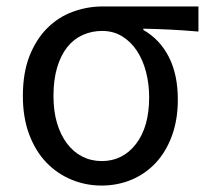

<svg xmlns="http://www.w3.org/2000/svg" viewBox="-20 -563 650 596"><path d="M295 13Q246 13 201.5 -5.5Q157 -24 123.5 -59Q90 -94 70.5 -146Q51 -198 51 -265Q51 -337 71.5 -389Q92 -441 126.5 -475.5Q161 -510 206 -526.5Q251 -543 299 -543H596V-465Q550 -469 510 -471Q470 -473 425 -474V-470Q476 -441 504 -386.5Q532 -332 532 -254Q532 -191 513.5 -141Q495 -91 463 -57Q431 -23 388 -5Q345 13 295 13ZM296 -63Q361 -63 402 -116Q443 -169 443 -261Q443 -302 433.5 -339Q424 -376 405.5 -404.5Q387 -433 359.5 -450Q332 -467 297 -467Q265 -467 237 -454.5Q209 -442 189 -417Q169 -392 157.5 -354Q146 -316 146 -265Q146 -218 157 -181Q168 -144 188 -117.5Q208 -91 235.5 -77Q263 -63 296 -63Z"/></svg>

Font: SpoqaHanSansJP-Regular
Style: Regular
Weight: 400
Designer: [Source Han Sans]
Ryoko NISHIZUKA  (kana & ideographs); Paul D. Hunt (Latin, Greek & Cyrillic); Wenlong ZHANG  (bopomofo
Foundry: Spoqa (http://bi.spoqa.com)
Version: Version 1.002.20150607